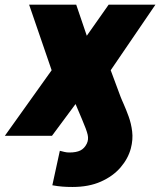

<svg xmlns="http://www.w3.org/2000/svg" viewBox="-53 -565 666 799"><path d="M-32.7 0 161.9 -272.7 68.2 -545.5H264.2L308.2 -416.2L399.1 -545.5H593.8L407.7 -272.7L448.9 -161.9Q451.3 -155.5 454.5 -148.3Q457.7 -141 461.3 -132.8Q471.6 -109.7 482.2 -80.6Q492.9 -51.5 497 -17.9Q501.1 15.6 491.5 52.6Q480.1 95.2 448.7 131.7Q417.3 168.3 367 190.7Q316.8 213.1 248.6 213.1Q225.9 213.1 206.9 211.6Q187.9 210.2 164.8 206L196 62.5Q205.3 64.6 214.5 67.1Q223.7 69.6 235.8 69.6Q264.2 69.6 281.2 61.3Q298.3 52.9 308.2 32.7Q316.4 15.6 311.8 -4.4Q307.2 -24.5 288.4 -68.2L261.4 -132.1L163.4 0Z"/></svg>

Font: Inter UI Black
Style: Italic
Weight: 900
Italic angle: -9.39999°
Designer: Rasmus Andersson
Foundry: rsms
Version: 3.2;8d6f07862